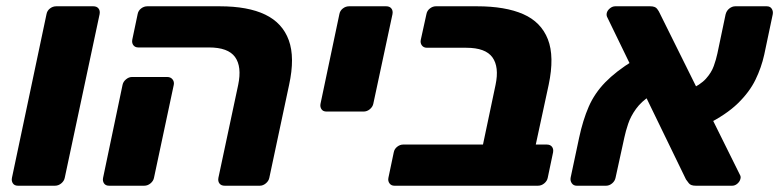

<svg xmlns="http://www.w3.org/2000/svg" viewBox="-20 -591 2480 611"><path d="M37 0Q26 0 21 -7.5Q16 -15 18 -25L128 -546Q130 -557 139 -564Q148 -571 159 -571H277Q288 -571 293.5 -564Q299 -557 297 -546L186 -25Q184 -15 175 -7.5Q166 0 155 0Z M695 0Q684 0 678.5 -7Q673 -14 675 -25L738 -321Q750 -379 728 -409.5Q706 -440 645 -440H420Q410 -440 404.5 -447Q399 -454 401 -465L418 -546Q420 -557 429 -564Q438 -571 449 -571H679Q769 -571 824 -544.5Q879 -518 899 -463Q919 -408 900 -321L837 -25Q835 -15 826 -7.5Q817 0 807 0ZM327 0Q316 0 311 -7.5Q306 -15 308 -25L370 -321Q372 -331 381 -338.5Q390 -346 400 -346H512Q523 -346 529 -338.5Q535 -331 533 -321L470 -25Q468 -15 459 -7.5Q450 0 439 0Z M1019 -236Q1008 -236 1003 -243.5Q998 -251 1000 -261L1060 -546Q1062 -557 1071 -564Q1080 -571 1091 -571H1209Q1220 -571 1225.5 -564Q1231 -557 1229 -546L1168 -261Q1166 -251 1157 -243.5Q1148 -236 1137 -236Z M1235 0Q1225 0 1219.5 -7.5Q1214 -15 1216 -25L1233 -106Q1235 -117 1244 -124Q1253 -131 1263 -131H1517L1557 -321Q1569 -378 1547 -408.5Q1525 -439 1464 -439H1339Q1328 -439 1322.5 -446.5Q1317 -454 1319 -464L1337 -546Q1339 -557 1348 -564Q1357 -571 1367 -571H1498Q1588 -571 1645 -546Q1702 -521 1723.5 -466Q1745 -411 1726 -321L1685 -131H1720Q1731 -131 1736.5 -124Q1742 -117 1740 -106L1723 -25Q1721 -15 1712 -7.5Q1703 0 1692 0Z M2194 0Q2178 0 2172 -8Q2166 -16 2163 -20L1913 -535Q1909 -542 1911 -550Q1913 -558 1921 -564.5Q1929 -571 1938 -571H2049Q2065 -571 2071 -563Q2077 -555 2079 -550L2334 -36Q2337 -31 2337 -27.5Q2337 -24 2336 -21Q2334 -13 2326.5 -6.5Q2319 0 2310 0ZM1815 0Q1805 0 1799.5 -8Q1794 -16 1796 -26L1823 -153Q1835 -209 1853.5 -251.5Q1872 -294 1906 -329Q1940 -364 1995 -398L2049 -286Q2021 -268 2004 -244.5Q1987 -221 1979 -197Q1971 -173 1967 -154L1939 -26Q1937 -15 1928 -7.5Q1919 0 1909 0ZM2227 -194 2173 -305Q2209 -321 2226.5 -340.5Q2244 -360 2251.5 -381Q2259 -402 2263 -421L2289 -545Q2292 -557 2301 -564Q2310 -571 2320 -571H2420Q2431 -571 2436 -563Q2441 -555 2439 -545L2412 -417Q2403 -376 2384 -337Q2365 -298 2328 -262Q2291 -226 2227 -194Z"/></svg>

Font: Rubik
Style: Bold Italic
Weight: 700
Italic angle: -12°
Designer: Hubert and Fischer
Foundry: Hubert and Fischer
Version: Version 2.300;gftools[0.9.30]